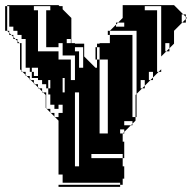

<svg xmlns="http://www.w3.org/2000/svg" viewBox="-25 -720 755 748"><path d="M11 -664V-680H3V-664ZM11 -632H3V-616H11ZM251 -552V-568H235V-552ZM299 -456V-536H267V-520H283V-456ZM171 -680V-696H107V-680H123V-520H203V-488H251V-408H267V-504H219V-552H203V-536H155V-680ZM219 -40H203V-250L189 -264H187V-266L173 -280H171V-282L157 -296H155V-298L153 -300V-350L143 -360H139V-364L127 -376H123V-380L111 -392H107V-396L95 -408H91V-412L79 -424H75V-428L63 -440H59V-444L53 -450V-550L51 -552H43V-560L35 -568H27V-576L19 -584H11V-592L3 -600H-5V-696H3V-680H11V-696H3V-700H203L207 -696H219V-684L253 -650V-552H267V-550H303V-500L347 -456H353V-488H347V-536H353V-520H363V-536H353V-550H363V-552H403V-584H395V-600H403V-584H491V-264H503V-250L491 -238V-232H485L491 -238V-248H459V-232H485L459 -206V-200H453L459 -206V-216H443V-200H453V-168H459V-104H453V-120H331V-104H453V-72H459V-24H453V0H443V-8H219ZM11 -648V-664H3V-648ZM11 -632V-648H3V-632ZM363 -520H353V-504H363ZM603 -440H593L603 -450ZM283 -280V-360H227V-416H219V-360H267V-280ZM171 -376V-408H163V-376ZM507 -344H503V-350L507 -354V-600H403L427 -624V-632H435L427 -624V-616H459V-632H435L453 -650V-700H653L689 -664H699V-654L703 -650L699 -646V-632H685L699 -646V-654L689 -664H683V-632H685L653 -600V-550L635 -532V-520H623L635 -532V-552H619V-520H623L603 -500V-696H539V-680H587V-440H593L571 -418V-408H561L571 -418V-440H555V-408H561L539 -386V-376H529L539 -386V-408H523V-376H529L507 -354ZM507 -328H503V-344H507ZM507 -312H503V-328H507ZM507 -296H503V-312H507ZM171 -296V-282L173 -280H187V-266L189 -264H203V-280H219V-312H203V-296H187V-312H171V-352H163V-376H155V-392H139V-408H123V-416H99V-424H123V-456H99V-440H107V-424H99V-440H91V-456H75V-568H59V-584H43V-600H27V-616H3V-600H11V-592L19 -584H27V-576L35 -568H43V-560L51 -552H59V-444L63 -440H75V-428L79 -424H91V-412L95 -408H107V-396L111 -392H123V-380L127 -376H139V-364L143 -360H155V-298L157 -296ZM507 -280H503V-296H507ZM507 -264H503V-280H507ZM283 -200V-280H267V-200ZM363 -488V-200H395V-488H363V-504H353V-488ZM283 -200H267V-72H283ZM443 8H203V0H443Z"/></svg>

Font: Rubik Broken Fax
Style: Regular
Weight: 400
Designer: Hubert and Fischer, NaN
Foundry: Hubert and Fischer, NaN
Version: Version 2.201